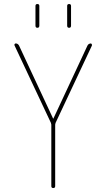

<svg xmlns="http://www.w3.org/2000/svg" viewBox="-20 -950 540 970"><path d="M237.3 -329.1 53.7 -719.7Q51.8 -723.6 53.7 -727.1Q55.7 -730.5 59.6 -730.5Q70.3 -730.5 76.2 -719.7L248 -351.6Q248 -350.6 249 -350.6Q250 -350.6 250 -351.6L421.9 -719.7Q426.8 -729.5 438.5 -730.5Q441.4 -730.5 443.4 -727.1Q445.3 -723.6 444.3 -719.7L260.7 -329.1Q258.8 -323.2 258.8 -320.3V-9.8Q258.8 0 249 0Q239.3 0 239.3 -9.8V-320.3Q239.3 -323.2 237.3 -329.1ZM319.3 -820.3V-919.9Q319.3 -929.7 329.1 -929.7Q338.9 -929.7 338.9 -919.9V-820.3Q338.9 -809.6 329.1 -809.6Q319.3 -809.6 319.3 -820.3ZM159.2 -820.3V-919.9Q159.2 -929.7 168.9 -929.7Q178.7 -929.7 178.7 -919.9V-820.3Q178.7 -809.6 168.9 -809.6Q159.2 -809.6 159.2 -820.3Z"/></svg>

Font: Rounded Mgen+ 1mn thin
Style: Regular
Weight: 100
Designer: [Source Han Sans]
Ryoko NISHIZUKA  (kana & ideographs); Paul D. Hunt (Latin, Greek & Cyrillic); Wenlong ZHANG  (bopomofo
Version: Version 1.059.20150602